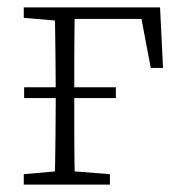

<svg xmlns="http://www.w3.org/2000/svg" viewBox="-20 -497 490 517"><path d="M45 -233V-262H292V-233ZM127 0Q128 -25 128.5 -62.5Q129 -100 129.5 -140Q130 -180 130 -212V-260Q130 -295 129.5 -335.5Q129 -376 128.5 -414.5Q128 -453 127 -477H182Q181 -453 180.5 -414.5Q180 -376 180 -335.5Q180 -295 180 -260V-212Q180 -180 180 -140Q180 -100 180.5 -62.5Q181 -25 182 0ZM157 -446V-477H411L419 -314H386L356 -472L387 -446ZM44 0V-28L146 -37H162L276 -28V0ZM44 -449V-477H155V-440H148Z"/></svg>

Font: Source Serif 4 18pt Light
Style: Regular
Weight: 300
Designer: Frank Grießhammer
Foundry: Adobe Systems Incorporated
Version: Version 4.004;hotconv 1.0.116;makeotfexe 2.5.65601